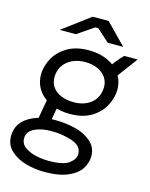

<svg xmlns="http://www.w3.org/2000/svg" viewBox="-143 -801 851 1092"><g transform="rotate(15 282.5 -255.0)"><path d="M65 -324Q65 -369 89 -416Q113 -463 164.5 -495Q216 -527 293 -527Q356 -527 404.5 -505Q453 -483 480 -443Q507 -403 507 -352Q507 -306 483 -259Q459 -212 408.5 -180.5Q358 -149 281 -149Q219 -149 170 -170.5Q121 -192 93 -232Q65 -272 65 -324ZM430 -347Q430 -379 412.5 -404Q395 -429 363 -443Q331 -457 290 -457Q248 -457 214.5 -441Q181 -425 162 -396Q143 -367 143 -328Q143 -295 160.5 -270.5Q178 -246 210.5 -232.5Q243 -219 286 -219Q327 -219 360 -234.5Q393 -250 411.5 -279Q430 -308 430 -347ZM-9 59Q-9 -14 53.5 -54Q116 -94 213 -94Q272 -94 329 -80Q386 -66 424 -33Q462 0 462 52Q462 88 441 123.5Q420 159 367 183Q314 207 226 207Q172 207 118.5 192.5Q65 178 28 144.5Q-9 111 -9 59ZM387 59Q387 11 329 -8.5Q271 -28 207 -28Q147 -28 106.5 -8Q66 12 66 52Q66 85 94 104.5Q122 124 160 132Q198 140 232 140Q320 140 353.5 114.5Q387 89 387 59ZM139 -213 203 -169 184 -61 110 -49ZM495 -548H574L465 -401L417 -450Q427 -468 453.5 -501Q480 -534 495 -548ZM385 -596 312 -662H294L197 -596H102L264 -717H358L476 -596Z"/></g></svg>

Font: Fixel Italic Variable Display Thin
Style: Italic
Weight: 100
Italic angle: -10°
Designer: AlfaBravo + MacPaw
Foundry: Kyrylo Tkachov, Marchela Mozhyna, Serhii Makarenko, Maria Weinstein, Zakhar Kryvoshyya
Version: Version 1.210;Glyphs 3.2 (3217)